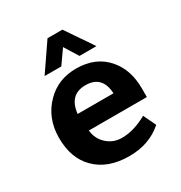

<svg xmlns="http://www.w3.org/2000/svg" viewBox="-159 -769 844 895"><g transform="rotate(-30 263.0 -321.5)"><path d="M488 -186H176Q180 -140 213.5 -109.5Q247 -79 293 -79Q358 -79 429 -119L461 -52Q389 12 281 12Q165 12 100 -54Q38 -116 38 -225Q38 -332 108 -402Q171 -466 268 -466Q376 -466 436 -393Q488 -331 488 -232ZM169 -279H362Q357 -377 267 -377Q180 -377 169 -279ZM224 -655H304Q321 -630 342 -599Q385 -537 403 -509H312L266 -583L214 -509H124Z"/></g></svg>

Font: Tajawal
Style: Bold
Weight: 700
Designer: Boutros Fonts
Foundry: Created by Boutros International 2017
Version: Version 1.700